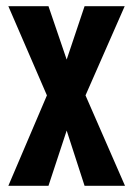

<svg xmlns="http://www.w3.org/2000/svg" viewBox="-20 -602 431 622"><path d="M254 -582H384L257 -293L385 0H254L196 -179L137 0H7L132 -293L7 -582H137L196 -409Z"/></svg>

Font: Khand Semibold
Style: Regular
Weight: 600
Designer: Devanagari: Sanchit Sawaria, Jyotish Sonowal; Latin: Satya Rajpurohit
Foundry: Indian Type Foundry
Version: Version 1.100;PS 1.0;hotconv 1.0.78;makeotf.lib2.5.61930; tt